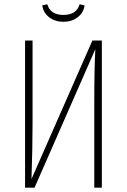

<svg xmlns="http://www.w3.org/2000/svg" viewBox="-20 -870 588 890"><path d="M175.8 -845.2 199.2 -850.1Q213.9 -800.8 273.9 -800.8Q334.5 -800.8 349.1 -850.1L372.1 -845.2Q367.2 -811 340.1 -790Q313 -769 273.9 -769Q234.9 -769 207.8 -790Q180.7 -811 175.8 -845.2ZM452.1 -682.1V0H417V-384.8Q417 -554.7 421.9 -642.1L140.1 0H96.2V-682.1H130.9V-295.9Q130.9 -190.4 126 -40L408.2 -682.1Z"/></svg>

Font: Fira Sans Compressed UltraLight
Style: Regular
Weight: 200
Width: 1
Designer: Carrois Corporate & Edenspiekermann AG
Foundry: Carrois Corporate GbR & Edenspiekermann AG
Version: Version 4.203;PS 004.203;hotconv 1.0.88;makeotf.lib2.5.64775